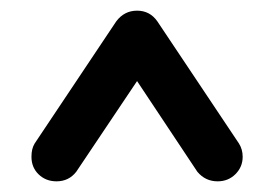

<svg xmlns="http://www.w3.org/2000/svg" viewBox="-20 -801 509 360"><path d="M86 -461Q66 -461 52.5 -474Q39 -487 39 -507Q39 -515 40.5 -521Q42 -527 45 -532L198 -761Q213 -781 237 -781Q249 -781 258.5 -776Q268 -771 275 -761L428 -532Q435 -521 435 -507Q435 -488 421.5 -474.5Q408 -461 388 -461Q365 -461 350 -479L237 -649L123 -479Q109 -461 86 -461Z"/></svg>

Font: Comfortaa SemiBold
Style: Regular
Weight: 600
Designer: Johan Aakerlund
Foundry: Johan Aakerlund
Version: Version 3.104; ttfautohint (v1.8.1.43-b0c9)